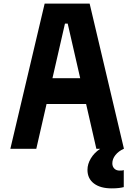

<svg xmlns="http://www.w3.org/2000/svg" viewBox="-20 -820 740 1058"><path d="M37 0 226 -800H474L663 0H511L353 -690H338L180 0ZM167 -247V-389H533V-247ZM595 218Q533 218 497.5 191Q462 164 462 116Q462 84 480.5 53Q499 22 532 0L595 -3L662 0Q633 13 616 34.5Q599 56 599 80Q599 98 610 109Q621 120 639 120Q647 120 652.5 119.5Q658 119 662 117V211Q651 214 635 216Q619 218 595 218Z"/></svg>

Font: Martian Mono SemiExpanded SemiBold
Style: Regular
Weight: 600
Monospace: yes
Version: Version 0.930